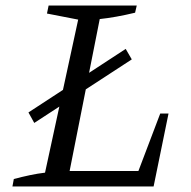

<svg xmlns="http://www.w3.org/2000/svg" viewBox="-20 -675 691 695"><path d="M560 -264H590L536 0H25L30 -27Q60 -35 88.5 -41Q117 -47 143 -50L263 -604L150 -626L156 -655H475L469 -629Q398 -612 341 -606L232 -56H481ZM104 -230 83 -268 435 -498 457 -460Z"/></svg>

Font: Piazzolla Thin
Style: Italic
Weight: 400
Italic angle: -11.3°
Version: Version 2.005